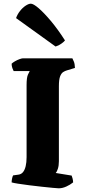

<svg xmlns="http://www.w3.org/2000/svg" viewBox="-20 -1020 469 1040"><path d="M298 0Q291 0 266 -2.5Q241 -5 207 -8.5Q173 -12 138.5 -16.5Q104 -21 78 -25Q52 -29 43 -32Q43 -42 45.5 -53.5Q48 -65 51 -70L80 -74Q95 -76 104.5 -87.5Q114 -99 119 -119.5Q124 -140 124 -169V-559Q124 -600 131.5 -616Q139 -632 141 -635H54Q51 -640 47 -651Q43 -662 43 -675Q49 -681 61 -688Q73 -695 85.5 -699.5Q98 -704 103 -704H372Q375 -698 380 -686.5Q385 -675 386 -652L343 -639Q332 -636 322 -629.5Q312 -623 305.5 -606Q299 -589 299 -553V-147Q299 -123 293.5 -106Q288 -89 282 -83L368 -69Q370 -65 373 -53.5Q376 -42 376 -32Q360 -19 339 -9.5Q318 0 298 0ZM281 -768 67 -922Q74 -942 88 -960Q102 -978 118.5 -989Q135 -1000 147 -1000Q161 -1000 189.5 -975.5Q218 -951 255.5 -906.5Q293 -862 332 -801Q328 -795 313 -784Q298 -773 281 -768Z"/></svg>

Font: Texturina 12pt Black
Style: Regular
Weight: 900
Designer: Guillermo Torres Carreño
Foundry: Omnibus-Type
Version: Version 1.002